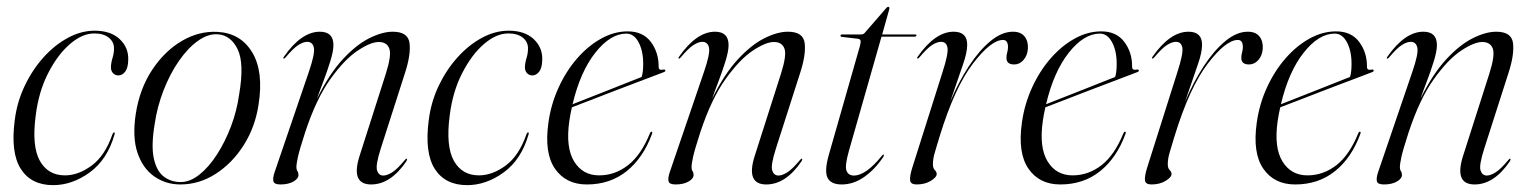

<svg xmlns="http://www.w3.org/2000/svg" viewBox="-20 -530 4466 560"><path d="M255 -432.5Q220 -432.5 184 -401.5Q148 -370.5 120.2 -316.2Q92.5 -262 84 -192Q72.5 -103.5 96.2 -61Q120 -18.5 169.5 -18.5Q208.5 -18.5 247.5 -47.2Q286.5 -76 308 -138.5Q310.5 -144 312.5 -144Q316 -143.5 314 -137.5Q293 -64.5 241.8 -27.2Q190.5 10 135 10Q71 10 40.8 -37.2Q10.5 -84.5 23 -179.5Q29.5 -232 51.8 -279Q74 -326 106.5 -362.2Q139 -398.5 177.8 -419.5Q216.5 -440.5 256 -440.5Q303 -440.5 329.2 -415.8Q355.5 -391 354 -355Q353.5 -331.5 345 -320.8Q336.5 -310 325 -310Q316 -310 309.8 -316.5Q303.5 -323 303.5 -334Q304 -347.5 308.2 -361Q312.5 -374.5 312.5 -389Q312.5 -408 297.2 -420.2Q282 -432.5 255 -432.5Z M614.5 -437Q681.5 -433.5 715.5 -377.5Q749.5 -321.5 734 -224Q724 -159 690.8 -106.5Q657.5 -54 609.2 -23Q561 8 506 8Q464 8 430.5 -15Q397 -38 381.2 -83.8Q365.5 -129.5 376 -198Q387.5 -271.5 423.8 -326.2Q460 -381 510.2 -410.5Q560.5 -440 614.5 -437ZM507 1Q534.5 1 562 -21Q589.5 -43 613.2 -80Q637 -117 654 -162.2Q671 -207.5 677.5 -254.5Q693 -345 673.2 -386Q653.5 -427 615.5 -430Q587 -432 557.5 -411Q528 -390 502 -352.5Q476 -315 457.2 -267Q438.5 -219 431 -167.5Q420.5 -104 428.8 -67.2Q437 -30.5 458 -14.8Q479 1 507 1Z M807 -359.5Q805 -360.5 808 -364.5Q859 -437.5 913 -437.5Q952.5 -437.5 952.5 -398.5Q952.5 -380.5 943.2 -350.8Q934 -321 922.5 -291Q911 -261 904.5 -242Q940 -314 979.5 -356.8Q1019 -399.5 1057 -418.5Q1095 -437.5 1125.5 -437.5Q1170.5 -437.5 1174.5 -404Q1178.5 -370.5 1161.5 -318L1090.5 -96.5Q1075 -48 1079.8 -33Q1084.5 -18 1098 -18Q1109 -18 1124 -27.5Q1139 -37 1161 -63.5Q1164.5 -68 1166.5 -67Q1168.5 -65.5 1165.5 -60Q1119.5 8 1062.5 8Q1002.5 8 1028.5 -74.5L1105.5 -315.5Q1122.5 -369 1115.5 -388.2Q1108.5 -407.5 1084.5 -407.5Q1061 -407.5 1022.8 -382Q984.5 -356.5 943.2 -298.8Q902 -241 870 -144Q853.5 -93 849 -72.5Q844.5 -52 844.5 -42Q844.5 -35 847.5 -30.8Q850.5 -26.5 850.5 -19.5Q850.5 -9 835.8 -0.5Q821 8 798 8Q780 8 777.5 -1Q775 -10 781 -28L880.5 -319.5Q899 -373 895.5 -390.5Q892 -408 876 -408Q865 -408 850.2 -398.8Q835.5 -389.5 812.5 -362Q809 -358 807 -359.5Z M1462.5 -432.5Q1427.5 -432.5 1391.5 -401.5Q1355.5 -370.5 1327.8 -316.2Q1300 -262 1291.5 -192Q1280 -103.5 1303.8 -61Q1327.5 -18.5 1377 -18.5Q1416 -18.5 1455 -47.2Q1494 -76 1515.5 -138.5Q1518 -144 1520 -144Q1523.5 -143.5 1521.5 -137.5Q1500.5 -64.5 1449.2 -27.2Q1398 10 1342.5 10Q1278.5 10 1248.2 -37.2Q1218 -84.5 1230.5 -179.5Q1237 -232 1259.2 -279Q1281.5 -326 1314 -362.2Q1346.5 -398.5 1385.2 -419.5Q1424 -440.5 1463.5 -440.5Q1510.5 -440.5 1536.8 -415.8Q1563 -391 1561.5 -355Q1561 -331.5 1552.5 -320.8Q1544 -310 1532.5 -310Q1523.5 -310 1517.2 -316.5Q1511 -323 1511 -334Q1511.5 -347.5 1515.8 -361Q1520 -374.5 1520 -389Q1520 -408 1504.8 -420.2Q1489.5 -432.5 1462.5 -432.5Z M1881.5 -139Q1856 -69.5 1807.8 -30.8Q1759.5 8 1691.5 8Q1630.5 8 1598.8 -37.8Q1567 -83.5 1579.5 -172Q1587 -226 1609 -274.2Q1631 -322.5 1663.2 -359.5Q1695.5 -396.5 1733.5 -417.5Q1771.5 -438.5 1811 -438.5Q1855.5 -438.5 1878.5 -407.5Q1901.5 -376.5 1901 -335Q1901 -324 1914.5 -327Q1919.5 -328 1920.5 -325Q1921.5 -322 1917 -320Q1913 -318.5 1891.5 -310.2Q1870 -302 1838.2 -290Q1806.5 -278 1771.2 -264.5Q1736 -251 1703.2 -238.2Q1670.5 -225.5 1648 -217Q1643.5 -197.5 1640.5 -177Q1629.5 -100 1654.5 -59.2Q1679.5 -18.5 1727.5 -18.5Q1773.5 -18.5 1811.8 -48.2Q1850 -78 1875.5 -141Q1877.5 -146 1880.5 -146Q1884 -145.5 1881.5 -139ZM1807 -432Q1760.5 -432 1716.5 -376.5Q1672.5 -321 1650 -226Q1671.5 -234.5 1700.8 -246Q1730 -257.5 1759.8 -269.2Q1789.5 -281 1814.2 -290.8Q1839 -300.5 1851.5 -305.5Q1856 -318.5 1856 -344Q1856 -381.5 1842.5 -406.8Q1829 -432 1807 -432Z M1959.5 -359.5Q1957.5 -360.5 1960.5 -364.5Q2011.5 -437.5 2065.5 -437.5Q2105 -437.5 2105 -398.5Q2105 -380.5 2095.8 -350.8Q2086.5 -321 2075 -291Q2063.5 -261 2057 -242Q2092.5 -314 2132 -356.8Q2171.5 -399.5 2209.5 -418.5Q2247.5 -437.5 2278 -437.5Q2323 -437.5 2327 -404Q2331 -370.5 2314 -318L2243 -96.5Q2227.5 -48 2232.2 -33Q2237 -18 2250.5 -18Q2261.5 -18 2276.5 -27.5Q2291.5 -37 2313.5 -63.5Q2317 -68 2319 -67Q2321 -65.5 2318 -60Q2272 8 2215 8Q2155 8 2181 -74.5L2258 -315.5Q2275 -369 2268 -388.2Q2261 -407.5 2237 -407.5Q2213.5 -407.5 2175.2 -382Q2137 -356.5 2095.8 -298.8Q2054.5 -241 2022.5 -144Q2006 -93 2001.5 -72.5Q1997 -52 1997 -42Q1997 -35 2000 -30.8Q2003 -26.5 2003 -19.5Q2003 -9 1988.2 -0.5Q1973.5 8 1950.5 8Q1932.5 8 1930 -1Q1927.5 -10 1933.5 -28L2033 -319.5Q2051.5 -373 2048 -390.5Q2044.5 -408 2028.5 -408Q2017.5 -408 2002.8 -398.8Q1988 -389.5 1965 -362Q1961.5 -358 1959.5 -359.5Z M2481.5 -417 2435 -422.5Q2431.5 -423 2431.5 -426Q2431.5 -429.5 2436 -429.5H2491Q2498.5 -429.5 2502 -434L2564.5 -506Q2567.5 -510 2570.5 -510Q2574 -510 2574 -506.5Q2574 -503.5 2572 -497L2553 -429.5H2649Q2653 -429.5 2653 -427Q2653 -423 2646 -423H2551L2456 -90Q2443.5 -46 2449 -32Q2454.5 -18 2470.5 -18Q2505.5 -18 2552 -75.5Q2555 -80 2557 -79Q2559.5 -77.5 2556 -72Q2532 -36 2500.8 -14Q2469.5 8 2435 8Q2403.5 8 2393.8 -11.2Q2384 -30.5 2397 -77L2488 -395.5Q2491 -407 2490 -411.5Q2489 -416 2481.5 -417Z M2655.5 -359.5Q2654 -360.5 2656.5 -364.5Q2707.5 -437.5 2761.5 -437.5Q2801 -437.5 2801 -399.5Q2801 -377 2788.8 -342.2Q2776.5 -307.5 2751.5 -233.5Q2775.5 -290.5 2805.8 -336.8Q2836 -383 2869 -410.2Q2902 -437.5 2934.5 -437.5Q2957.5 -437.5 2968.5 -423.5Q2979.5 -409.5 2978 -387.5Q2976.5 -368 2965.2 -355Q2954 -342 2938 -342Q2915.5 -342 2915.5 -361Q2915.5 -370 2917.8 -377.5Q2920 -385 2920 -392.5Q2920 -413.5 2905.5 -413.5Q2870.5 -413.5 2817.5 -344.2Q2764.5 -275 2720.5 -132Q2712.5 -105 2706.8 -86.2Q2701 -67.5 2701 -51Q2701 -39.5 2706.5 -34Q2712 -28.5 2712 -22.5Q2712 -13 2694.8 -2.5Q2677.5 8 2653.5 8Q2636 8 2634.5 -4Q2633 -16 2641 -41.5L2729 -319.5Q2746.5 -373.5 2743.5 -390.8Q2740.5 -408 2724.5 -408Q2713.5 -408 2698.8 -398.8Q2684 -389.5 2661 -362Q2657.5 -358 2655.5 -359.5Z M3262.5 -139Q3237 -69.5 3188.8 -30.8Q3140.5 8 3072.5 8Q3011.5 8 2979.8 -37.8Q2948 -83.5 2960.5 -172Q2968 -226 2990 -274.2Q3012 -322.5 3044.2 -359.5Q3076.5 -396.5 3114.5 -417.5Q3152.5 -438.5 3192 -438.5Q3236.5 -438.5 3259.5 -407.5Q3282.5 -376.5 3282 -335Q3282 -324 3295.5 -327Q3300.5 -328 3301.5 -325Q3302.5 -322 3298 -320Q3294 -318.5 3272.5 -310.2Q3251 -302 3219.2 -290Q3187.5 -278 3152.2 -264.5Q3117 -251 3084.2 -238.2Q3051.5 -225.5 3029 -217Q3024.5 -197.5 3021.5 -177Q3010.5 -100 3035.5 -59.2Q3060.5 -18.5 3108.5 -18.5Q3154.5 -18.5 3192.8 -48.2Q3231 -78 3256.5 -141Q3258.5 -146 3261.5 -146Q3265 -145.5 3262.5 -139ZM3188 -432Q3141.5 -432 3097.5 -376.5Q3053.5 -321 3031 -226Q3052.5 -234.5 3081.8 -246Q3111 -257.5 3140.8 -269.2Q3170.5 -281 3195.2 -290.8Q3220 -300.5 3232.5 -305.5Q3237 -318.5 3237 -344Q3237 -381.5 3223.5 -406.8Q3210 -432 3188 -432Z M3340.5 -359.5Q3339 -360.5 3341.5 -364.5Q3392.5 -437.5 3446.5 -437.5Q3486 -437.5 3486 -399.5Q3486 -377 3473.8 -342.2Q3461.5 -307.5 3436.5 -233.5Q3460.5 -290.5 3490.8 -336.8Q3521 -383 3554 -410.2Q3587 -437.5 3619.5 -437.5Q3642.5 -437.5 3653.5 -423.5Q3664.5 -409.5 3663 -387.5Q3661.5 -368 3650.2 -355Q3639 -342 3623 -342Q3600.5 -342 3600.5 -361Q3600.5 -370 3602.8 -377.5Q3605 -385 3605 -392.5Q3605 -413.5 3590.5 -413.5Q3555.5 -413.5 3502.5 -344.2Q3449.5 -275 3405.5 -132Q3397.5 -105 3391.8 -86.2Q3386 -67.5 3386 -51Q3386 -39.5 3391.5 -34Q3397 -28.5 3397 -22.5Q3397 -13 3379.8 -2.5Q3362.5 8 3338.5 8Q3321 8 3319.5 -4Q3318 -16 3326 -41.5L3414 -319.5Q3431.5 -373.5 3428.5 -390.8Q3425.5 -408 3409.5 -408Q3398.5 -408 3383.8 -398.8Q3369 -389.5 3346 -362Q3342.5 -358 3340.5 -359.5Z M3947.5 -139Q3922 -69.5 3873.8 -30.8Q3825.5 8 3757.5 8Q3696.5 8 3664.8 -37.8Q3633 -83.5 3645.5 -172Q3653 -226 3675 -274.2Q3697 -322.5 3729.2 -359.5Q3761.5 -396.5 3799.5 -417.5Q3837.5 -438.5 3877 -438.5Q3921.5 -438.5 3944.5 -407.5Q3967.5 -376.5 3967 -335Q3967 -324 3980.5 -327Q3985.5 -328 3986.5 -325Q3987.5 -322 3983 -320Q3979 -318.5 3957.5 -310.2Q3936 -302 3904.2 -290Q3872.5 -278 3837.2 -264.5Q3802 -251 3769.2 -238.2Q3736.5 -225.5 3714 -217Q3709.5 -197.5 3706.5 -177Q3695.5 -100 3720.5 -59.2Q3745.5 -18.5 3793.5 -18.5Q3839.5 -18.5 3877.8 -48.2Q3916 -78 3941.5 -141Q3943.5 -146 3946.5 -146Q3950 -145.5 3947.5 -139ZM3873 -432Q3826.5 -432 3782.5 -376.5Q3738.5 -321 3716 -226Q3737.5 -234.5 3766.8 -246Q3796 -257.5 3825.8 -269.2Q3855.5 -281 3880.2 -290.8Q3905 -300.5 3917.5 -305.5Q3922 -318.5 3922 -344Q3922 -381.5 3908.5 -406.8Q3895 -432 3873 -432Z M4025.5 -359.5Q4023.5 -360.5 4026.5 -364.5Q4077.5 -437.5 4131.5 -437.5Q4171 -437.5 4171 -398.5Q4171 -380.5 4161.8 -350.8Q4152.5 -321 4141 -291Q4129.5 -261 4123 -242Q4158.5 -314 4198 -356.8Q4237.5 -399.5 4275.5 -418.5Q4313.5 -437.5 4344 -437.5Q4389 -437.5 4393 -404Q4397 -370.5 4380 -318L4309 -96.5Q4293.5 -48 4298.2 -33Q4303 -18 4316.5 -18Q4327.5 -18 4342.5 -27.5Q4357.5 -37 4379.5 -63.5Q4383 -68 4385 -67Q4387 -65.5 4384 -60Q4338 8 4281 8Q4221 8 4247 -74.5L4324 -315.5Q4341 -369 4334 -388.2Q4327 -407.5 4303 -407.5Q4279.5 -407.5 4241.2 -382Q4203 -356.5 4161.8 -298.8Q4120.5 -241 4088.5 -144Q4072 -93 4067.5 -72.5Q4063 -52 4063 -42Q4063 -35 4066 -30.8Q4069 -26.5 4069 -19.5Q4069 -9 4054.2 -0.5Q4039.5 8 4016.5 8Q3998.5 8 3996 -1Q3993.5 -10 3999.5 -28L4099 -319.5Q4117.5 -373 4114 -390.5Q4110.5 -408 4094.5 -408Q4083.5 -408 4068.8 -398.8Q4054 -389.5 4031 -362Q4027.5 -358 4025.5 -359.5Z"/></svg>

Font: Fraunces 144pt S000 Light
Style: Italic
Weight: 300
Italic angle: -16°
Version: Version 1.000; ttfautohint (v1.8.3)